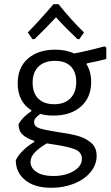

<svg xmlns="http://www.w3.org/2000/svg" viewBox="-20 -699 527 912"><path d="M393 -398 391 -394Q413 -359 413 -309Q413 -236 364.5 -193Q316 -150 233 -150Q200 -150 171 -158Q154 -145 148 -137Q142 -129 142 -119Q142 -98 168 -89.5Q194 -81 253 -72Q311 -64 348 -54Q385 -44 412 -21.5Q439 1 439 41Q439 83 410.5 118Q382 153 332.5 173Q283 193 224 193Q144 193 99.5 156.5Q55 120 55 62Q79 14 143 -25V-30Q107 -41 87.5 -59.5Q68 -78 68 -110Q89 -145 129 -171V-175Q97 -195 80.5 -227.5Q64 -260 64 -303Q64 -378 112.5 -420.5Q161 -463 242 -463Q295 -463 332 -445Q401 -458 477 -479L485 -473V-419Q454 -410 393 -398ZM342 -310Q342 -358 316 -384Q290 -410 241 -410Q191 -410 163 -383Q135 -356 135 -306Q135 -258 161.5 -231Q188 -204 237 -204Q287 -204 314.5 -232Q342 -260 342 -310ZM234 -13 202 -18Q164 5 144.5 26Q125 47 125 70Q125 99 153.5 118Q182 137 233 137Q291 137 330 113.5Q369 90 369 56Q369 23 335.5 10Q302 -3 234 -13ZM112 -545Q169 -603 234 -679H258Q320 -602 379 -545L357 -513H348Q286 -572 246 -617Q208 -575 144 -513H134Z"/></svg>

Font: Alegreya Sans
Style: Regular
Weight: 400
Designer: Juan Pablo del Peral
Foundry: Huerta Tipografica
Version: Version 2.008; ttfautohint (v1.6)